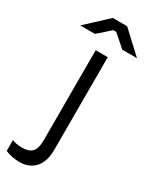

<svg xmlns="http://www.w3.org/2000/svg" viewBox="-256 -769 816 1020"><g transform="rotate(30 151.5 -258.5)"><path d="M328 -593 198 -714H110L-20 -593H70L145 -659H163L238 -593ZM63 197C139 197 191 147 191 50V-520H117V32C117 104 89 124 34 124C11 124 -9 120 -25 113V179C0 192 38 197 63 197Z"/></g></svg>

Font: Fixel Display Regular
Style: Regular
Weight: 400
Designer: AlfaBravo + MacPaw
Foundry: Kyrylo Tkachov, Marchela Mozhyna, Serhii Makarenko, Maria Weinstein, Zakhar Kryvoshyya
Version: Version 1.211